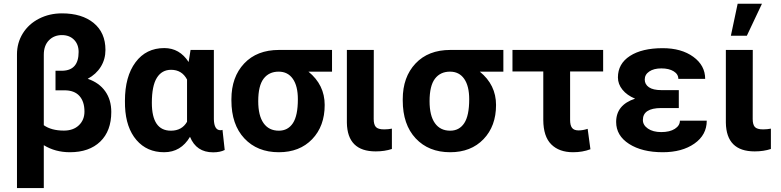

<svg xmlns="http://www.w3.org/2000/svg" viewBox="-20 -791 4108 1010"><path d="M305.7 -720.7Q411.1 -720.7 472.9 -669.9Q534.7 -619.1 534.7 -528.3Q534.7 -479.5 510.3 -439.9Q485.8 -400.4 441.4 -376.5Q501.5 -356 533.4 -311Q565.4 -266.1 565.4 -202.1Q565.4 -102.1 507.3 -46.1Q449.2 9.8 347.7 9.8Q270.5 9.8 210.4 -27.3V198.2H69.3V-504.9Q69.3 -565.9 100.1 -615.5Q130.9 -665 185.5 -692.9Q240.2 -720.7 305.7 -720.7ZM393.6 -517.6Q393.6 -557.6 369.4 -582Q345.2 -606.4 305.7 -606.4Q264.2 -606.4 237.3 -578.9Q210.4 -551.3 210.4 -502.9V-132.3Q250.5 -104 315.9 -104Q365.7 -104 395 -132.1Q424.3 -160.2 424.3 -204.1Q424.3 -256.8 397.7 -286.4Q371.1 -315.9 319.3 -315.9H272V-418.9H310.1Q393.6 -421.9 393.6 -517.6Z M1105 -528.3V-163.6Q1106.4 -106 1139.6 -106Q1146.5 -106 1150.4 -107.9L1162.1 -2Q1137.7 10.3 1101.1 10.3Q1012.7 10.3 979.5 -71.3Q931.6 9.8 843.3 9.8Q752.9 9.8 697.8 -54.4Q642.6 -118.7 637.7 -230.5L637.2 -260.3Q637.2 -388.7 692.9 -463.4Q748.5 -538.1 844.2 -538.1Q924.8 -538.1 972.2 -464.8L982.4 -528.3ZM778.8 -250Q778.8 -103.5 878.9 -103.5Q937 -103.5 963.9 -150.4V-372.6Q937 -423.8 879.9 -423.8Q831.5 -423.8 805.2 -381.8Q778.8 -339.8 778.8 -250Z M1726.6 -414.1H1602.5Q1688 -344.7 1688 -238.8Q1688 -127.4 1622.1 -58.8Q1556.2 9.8 1446.8 9.8Q1333.5 9.8 1265.4 -63Q1197.3 -135.7 1197.3 -262.7V-269Q1197.3 -385.7 1264.4 -457Q1331.5 -528.3 1447.8 -528.3H1726.6ZM1338.4 -258.8Q1338.4 -182.6 1366.5 -143.1Q1394.5 -103.5 1446.8 -103.5Q1494.6 -103.5 1520.8 -143.1Q1546.9 -182.6 1546.9 -269Q1546.9 -338.4 1520.5 -376.2Q1494.1 -414.1 1445.8 -414.1Q1395 -414.1 1366.7 -377Q1338.4 -339.8 1338.4 -258.8Z M1946.3 -528.3 1945.8 -165Q1945.8 -135.7 1957.3 -123Q1968.8 -110.4 2000.5 -110.4Q2022 -110.4 2041.5 -114.3V-7.3Q2003.4 5.4 1956.1 5.4Q1807.1 5.4 1804.7 -145.5V-528.3Z M2627.9 -414.1H2503.9Q2589.4 -344.7 2589.4 -238.8Q2589.4 -127.4 2523.4 -58.8Q2457.5 9.8 2348.1 9.8Q2234.9 9.8 2166.7 -63Q2098.6 -135.7 2098.6 -262.7V-269Q2098.6 -385.7 2165.8 -457Q2232.9 -528.3 2349.1 -528.3H2627.9ZM2239.7 -258.8Q2239.7 -182.6 2267.8 -143.1Q2295.9 -103.5 2348.1 -103.5Q2396 -103.5 2422.1 -143.1Q2448.2 -182.6 2448.2 -269Q2448.2 -338.4 2421.9 -376.2Q2395.5 -414.1 2347.2 -414.1Q2296.4 -414.1 2268.1 -377Q2239.7 -339.8 2239.7 -258.8Z M3152.8 -415H2979V-160.2Q2979 -131.3 2989.3 -118.2Q2999.5 -105 3023.4 -105Q3046.4 -105 3071.3 -113.3L3085.9 -5.9Q3044.4 9.8 2994.6 9.8Q2921.4 9.8 2879.9 -31.5Q2838.4 -72.8 2837.9 -159.7V-415H2675.8V-528.3H3152.8Z M3221.2 -149.4Q3221.2 -239.3 3320.8 -272Q3278.3 -289.6 3254.4 -319.1Q3230.5 -348.6 3230.5 -383.8Q3230.5 -455.6 3293.7 -496.6Q3356.9 -537.6 3466.3 -537.6Q3564.5 -537.6 3627 -492.2Q3689.5 -446.8 3689.5 -376H3548.3Q3548.3 -400.9 3523.7 -416Q3499 -431.2 3459 -431.2Q3419.4 -431.2 3395.5 -415Q3371.6 -398.9 3371.6 -372.6Q3371.6 -347.2 3393.6 -332Q3415.5 -316.9 3459.5 -316.9H3550.8V-222.7H3457.5Q3361.8 -222.2 3361.8 -159.7Q3361.8 -132.8 3388.4 -114.5Q3415 -96.2 3458.5 -96.2Q3503.4 -96.2 3530 -113.3Q3556.6 -130.4 3556.6 -156.2H3697.8Q3697.8 -81.1 3632.8 -35.6Q3567.9 9.8 3466.3 9.8Q3357.4 9.8 3289.3 -33.9Q3221.2 -77.6 3221.2 -149.4Z M3939.9 -528.3 3939.5 -165Q3939.5 -135.7 3950.9 -123Q3962.4 -110.4 3994.1 -110.4Q4015.6 -110.4 4035.2 -114.3V-7.3Q3997.1 5.4 3949.7 5.4Q3800.8 5.4 3798.3 -145.5V-528.3ZM3860.4 -771.5H3988.3L3908.7 -603H3824.7Z"/></svg>

Font: RobotoInd
Style: Bold
Weight: 700
Designer: Google
Version: Version 2.001150; 2014